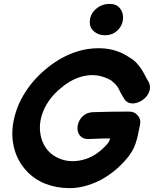

<svg xmlns="http://www.w3.org/2000/svg" viewBox="-20 -965 790 986"><path d="M598 -115Q647 -162 668 -207Q676 -225 682.5 -248.5Q689 -272 693 -296L698 -319Q706 -350 688 -371Q672 -392 643 -392Q541 -392 459 -389Q430 -388 411.5 -373.5Q393 -359 384.5 -338.5Q376 -318 378.5 -297.5Q381 -277 395.5 -263.5Q410 -250 436 -251Q518 -255 546 -254Q544 -248 541 -241Q535 -227 510 -204Q456 -152 388.5 -140.5Q321 -129 266 -160Q211 -191 192 -256Q174 -324 201.5 -392.5Q229 -461 293 -513Q354 -565 421 -576.5Q488 -588 551 -552Q562 -543 572.5 -532.5Q583 -522 589 -510L600 -488L615 -462Q627 -440 647 -435.5Q667 -431 688.5 -439Q710 -447 726.5 -463.5Q743 -480 748.5 -501.5Q754 -523 743 -545Q733 -561 723 -581Q713 -601 699 -620Q688 -635 675.5 -647.5Q663 -660 645 -670Q580 -714 501 -717Q422 -720 349 -691Q278 -663 214 -609Q151 -557 109 -490Q66 -424 50 -344.5Q34 -265 56 -192Q74 -133 115.5 -88Q157 -43 214 -21Q271 1 335 1Q399 2 468.5 -27.5Q538 -57 598 -115ZM519 -784Q559 -784 585.5 -811Q612 -838 612 -876Q612 -903 594.5 -924Q577 -945 544 -945Q501 -945 471 -917.5Q441 -890 441 -850Q441 -821 464 -802.5Q487 -784 519 -784Z"/></svg>

Font: Balsamiq Sans
Style: Bold Italic
Weight: 700
Italic angle: -12°
Designer: Michael Angeles
Foundry: Balsamiq SRL
Version: Version 1.020; ttfautohint (v1.8.4.7-5d5b);gftools[0.9.26]